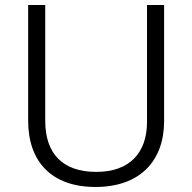

<svg xmlns="http://www.w3.org/2000/svg" viewBox="-20 -734 765 764"><path d="M633 -252V-714H565V-249C565 -127 497 -50 363 -50C230 -50 160 -122 160 -253V-714H92V-254C92 -90 186 10 360 10C537 10 633 -94 633 -252Z"/></svg>

Font: Noto Sans Syriac Light
Style: Regular
Weight: 300
Designer: Patrick Giasson and the Monotype Design Team
Foundry: Monotype Imaging Inc.
Version: Version 3.000